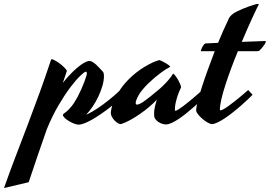

<svg xmlns="http://www.w3.org/2000/svg" viewBox="-231 -596 1355 964"><path d="M84.5 -180.2Q110.8 -212.9 132.8 -234.1Q154.8 -255.4 171.6 -267.8Q188.5 -280.3 200.2 -285.2Q211.9 -290 217.8 -290Q225.6 -290 234.9 -284.2Q244.1 -278.3 253.2 -270Q262.2 -261.7 270 -252.9Q277.8 -244.1 283.2 -238.8Q288.6 -233.4 289.8 -227.3Q291 -221.2 291 -214.8Q291 -191.9 283.2 -164.8Q275.4 -137.7 262.7 -111.1Q250 -84.5 233.9 -60.5Q217.8 -36.6 201.2 -20Q215.3 -25.9 230.2 -34.4Q245.1 -43 259.8 -52.7Q274.4 -62.5 288.6 -73Q302.7 -83.5 315.4 -93.8Q345.2 -117.2 373 -144L395 -120.1Q378.9 -105 359.1 -87.9Q339.4 -70.8 317.9 -54.2Q296.4 -37.6 274.2 -22.5Q252 -7.3 231.4 4.4Q210.9 16.1 193.4 22.9Q175.8 29.8 163.1 29.8Q154.3 29.8 141.1 24.7Q127.9 19.5 115.5 12.2Q103 4.9 94 -3.7Q85 -12.2 85 -19Q85 -22.9 90.1 -26.1Q95.2 -29.3 105 -37.6Q114.7 -45.9 128.4 -62.5Q142.1 -79.1 159.2 -110.8Q168.5 -128.4 176.8 -147.2Q185.1 -166 191.4 -182.4Q197.8 -198.7 201.4 -210.7Q205.1 -222.7 205.1 -227.1Q205.1 -231.4 203.9 -233.2Q202.6 -234.9 201.7 -235.8Q199.7 -236.3 198.2 -235.8Q191.4 -233.9 170.7 -214.1Q149.9 -194.3 122.1 -157.5Q94.2 -120.6 63 -67.6Q31.7 -14.6 3.9 53.2Q-19 118.7 -42 185.5Q-64.9 252.4 -86.9 318.8L-210.9 348.1Q-182.6 267.6 -152.1 188.2Q-121.6 108.9 -91.6 29.5Q-61.5 -49.8 -32.5 -129.4Q-3.4 -209 22.9 -289.1Q24.4 -294.4 25.6 -296.6Q26.9 -298.8 30.8 -298.8Q38.6 -296.4 49.8 -289.8Q61 -283.2 72 -274.7Q83 -266.1 91.8 -257.3Q100.6 -248.5 104 -242.2Q105 -240.7 103.8 -237.1Q102.5 -233.4 101.1 -229Z M647 -43Q647 -40 649.9 -40Q654.3 -40 664.6 -46.4Q674.8 -52.7 688 -62.5Q701.2 -72.3 716.1 -84.5Q731 -96.7 744.6 -108.4Q758.3 -120.1 769.3 -129.9Q780.3 -139.6 786.1 -145Q790.5 -140.6 797.1 -133.3Q803.7 -126 809.1 -120.1Q797.4 -109.4 781 -94Q764.6 -78.6 745.8 -62Q727.1 -45.4 707 -29.1Q687 -12.7 668 0Q648.9 12.7 631.8 20.8Q614.7 28.8 602.1 28.8Q593.3 28.8 582.8 25.4Q572.3 22 563.5 15.9Q554.7 9.8 548.8 1.5Q543 -6.8 543 -17.1Q543 -21 542.7 -26.6Q542.5 -32.2 543.5 -41.3Q544.4 -50.3 547.4 -63.2Q550.3 -76.2 556.2 -95.2Q540 -78.1 518.3 -59.6Q496.6 -41 472.7 -24.4Q448.7 -7.8 424.6 5.6Q400.4 19 379.9 25.9Q377.4 26.9 376 26.9Q374.5 26.9 373 26.9Q368.2 26.9 360.1 22Q352.1 17.1 344.2 9Q336.4 1 330.8 -9.3Q325.2 -19.5 325.2 -29.8Q325.2 -32.7 328.1 -49.3Q331.1 -65.9 342 -91.6Q353 -117.2 374.5 -149.2Q396 -181.2 433.1 -214.8Q452.1 -231.9 474.1 -247.1Q492.7 -259.8 516.6 -272.9Q540.5 -286.1 566.9 -293.9Q567.9 -293.9 568.6 -294.4Q569.3 -294.9 570.8 -293.9Q576.7 -292 584.7 -287.8Q592.8 -283.7 600.8 -279.1Q608.9 -274.4 615 -269.8Q621.1 -265.1 623 -262.2Q623.5 -261.2 623 -260.7L622.1 -259.8Q600.1 -248 580.6 -233.6Q561 -219.2 545.9 -206.5Q528.3 -191.4 513.2 -176.8Q477.5 -141.6 463.9 -116Q450.2 -90.3 450.2 -79.1Q450.2 -70.8 457 -70.8Q463.9 -70.8 474.4 -76.4Q484.9 -82 498 -91.6Q511.2 -101.1 527.1 -114Q543 -127 560.1 -141.1Q575.2 -153.3 589.4 -167.5Q601.6 -179.2 614.7 -194.3Q627.9 -209.5 637.2 -225.1Q637.2 -225.6 637.7 -226.1Q638.2 -226.6 639.2 -226.1Q644.5 -222.2 651.4 -213.1Q658.2 -204.1 664.1 -193.4Q669.9 -182.6 674.1 -172.6Q678.2 -162.6 678.2 -157.2Q667 -134.3 660.9 -115.5Q654.8 -96.7 651.6 -82.5Q648.4 -68.4 647.7 -58.3Q647 -48.3 647 -43Z M833 26.9Q824.7 26.9 811.3 19.3Q797.9 11.7 785.2 0.7Q772.5 -10.3 763.2 -22Q753.9 -33.7 753.9 -42Q753.9 -56.6 762 -88.4Q770 -120.1 783.2 -160.9Q796.4 -201.7 813.2 -248Q830.1 -294.4 847.2 -338.9H778.3H777.8Q777.3 -338.9 777.3 -339.8Q777.3 -342.8 779.5 -348.4Q781.7 -354 784.9 -360.1Q788.1 -366.2 792.2 -371.3Q796.4 -376.5 800.3 -377.9L863.8 -380.9Q877.4 -414.1 889.9 -442.1Q902.3 -470.2 912.1 -490.2Q914.6 -495.6 917.2 -501.7Q919.9 -507.8 925 -513.9Q930.2 -520 938.7 -526.6Q947.3 -533.2 961.9 -540Q972.7 -545.4 988 -551.8Q1003.4 -558.1 1018.3 -563.5Q1033.2 -568.8 1045.4 -572.5Q1057.6 -576.2 1063 -576.2Q1067.9 -576.2 1067.9 -574.2V-573.2Q1067.9 -572.8 1066.9 -570.8Q1064 -565.9 1056.2 -549.6Q1048.3 -533.2 1036.9 -508.5Q1025.4 -483.9 1011.5 -452.4Q997.6 -420.9 982.9 -385.7L1100.1 -390.1Q1105 -390.1 1103 -384.3Q1101.1 -378.4 1095.7 -370.6Q1090.3 -362.8 1083.3 -354.5Q1076.2 -346.2 1071.3 -341.8Q1070.3 -340.8 1067.4 -339.8Q1064.5 -338.9 1060.1 -338.9H963.4Q945.8 -296.4 929.7 -252.9Q913.6 -209.5 900.9 -170.4Q888.2 -131.3 880.6 -98.6Q873 -65.9 873 -44.9Q873 -42 876 -42Q881.3 -42 892.1 -48.1Q902.8 -54.2 916.3 -64Q929.7 -73.7 944.8 -85.4Q960 -97.2 973.6 -108.6Q987.3 -120.1 998.3 -129.6Q1009.3 -139.2 1015.1 -144Q1019.5 -139.6 1025.6 -132.8Q1031.7 -126 1037.1 -120.1Q1026.4 -109.4 1010.3 -94Q994.1 -78.6 975.3 -62.5Q956.5 -46.4 936.3 -30.3Q916 -14.2 896.7 -1.5Q877.4 11.2 860.8 19Q844.2 26.9 833 26.9Z"/></svg>

Font: Yesteryear
Style: Regular
Weight: 400
Designer: Astigmatic (AOETI)
Foundry: Astigmatic (AOETI)
Version: Version 1.000